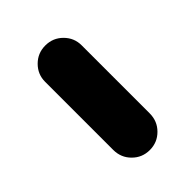

<svg xmlns="http://www.w3.org/2000/svg" viewBox="-13 -683 374 374"><g transform="rotate(45 174.0 -495.5)"><path d="M84 -445.3Q63.5 -445.3 48.8 -460Q34.2 -474.6 34.2 -495.6Q34.2 -516.6 48.8 -531.2Q63.5 -545.9 84 -545.9H271.5Q293 -545.9 307.6 -531.2Q322.3 -516.6 322.3 -495.6Q322.3 -474.6 307.6 -460Q293 -445.3 271.5 -445.3Z"/></g></svg>

Font: Gen Jyuu Gothic Bold
Style: Bold
Weight: 700
Designer: [Source Han Sans]
Ryoko NISHIZUKA  (kana & ideographs); Paul D. Hunt (Latin, Greek & Cyrillic); Wenlong ZHANG  (bopomofo
Version: Version 1.002.20150607